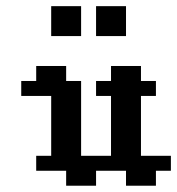

<svg xmlns="http://www.w3.org/2000/svg" viewBox="-20 -591 564 611"><path d="M47.6 -333.3H95.2V-285.7H47.6ZM95.2 -333.3H142.9V-285.7H95.2ZM142.9 -333.3H190.5V-285.7H142.9ZM190.5 -333.3H238.1V-285.7H190.5ZM95.2 -381H142.9V-333.3H95.2ZM142.9 -381H190.5V-333.3H142.9ZM285.7 -333.3H333.3V-285.7H285.7ZM333.3 -333.3H381V-285.7H333.3ZM381 -333.3H428.6V-285.7H381ZM428.6 -333.3H476.2V-285.7H428.6ZM333.3 -381H381V-333.3H333.3ZM381 -381H428.6V-333.3H381ZM190.5 -285.7H238.1V-238.1H190.5ZM142.9 -285.7H190.5V-238.1H142.9ZM142.9 -238.1H190.5V-190.5H142.9ZM142.9 -190.5H190.5V-142.9H142.9ZM190.5 -190.5H238.1V-142.9H190.5ZM190.5 -142.9H238.1V-95.2H190.5ZM190.5 -238.1H238.1V-190.5H190.5ZM142.9 -142.9H190.5V-95.2H142.9ZM333.3 -285.7H381V-238.1H333.3ZM381 -285.7H428.6V-238.1H381ZM381 -238.1H428.6V-190.5H381ZM381 -190.5H428.6V-142.9H381ZM381 -142.9H428.6V-95.2H381ZM333.3 -190.5H381V-142.9H333.3ZM333.3 -238.1H381V-190.5H333.3ZM333.3 -142.9H381V-95.2H333.3ZM95.2 -95.2H142.9V-47.6H95.2ZM142.9 -95.2H190.5V-47.6H142.9ZM190.5 -95.2H238.1V-47.6H190.5ZM238.1 -95.2H285.7V-47.6H238.1ZM285.7 -95.2H333.3V-47.6H285.7ZM333.3 -95.2H381V-47.6H333.3ZM381 -95.2H428.6V-47.6H381ZM428.6 -95.2H476.2V-47.6H428.6ZM190.5 -47.6H238.1V0H190.5ZM238.1 -47.6H285.7V0H238.1ZM476.2 -95.2H523.8V-47.6H476.2ZM428.6 -47.6H476.2V0H428.6ZM381 -47.6H428.6V0H381ZM142.9 -571.4H190.5V-523.8H142.9ZM190.5 -571.4H238.1V-523.8H190.5ZM190.5 -523.8H238.1V-476.2H190.5ZM142.9 -523.8H190.5V-476.2H142.9ZM285.7 -571.4H333.3V-523.8H285.7ZM333.3 -571.4H381V-523.8H333.3ZM333.3 -523.8H381V-476.2H333.3ZM285.7 -523.8H333.3V-476.2H285.7Z"/></svg>

Font: Jacquard 12
Style: Regular
Weight: 400
Designer: Sarah Cadigan-Fried
Version: Version 1.000; ttfautohint (v1.8.4.7-5d5b)